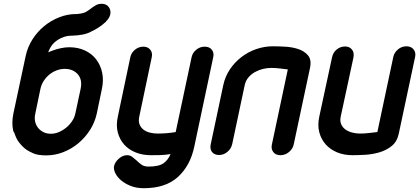

<svg xmlns="http://www.w3.org/2000/svg" viewBox="-20 -809 2209 1012"><path d="M386 -735Q410 -737 424 -742Q434 -746 443 -752.5Q452 -759 461 -765H460Q474 -775 486.5 -782Q499 -789 516 -789Q541 -789 553.5 -771.5Q566 -754 561 -732Q557 -714 538 -695H539Q501 -660 457 -641H458Q438 -631 414 -626.5Q390 -622 362 -621H357Q319 -621 284 -598.5Q249 -576 234 -533Q240 -536 245.5 -538Q251 -540 256 -542Q277 -550 300.5 -555Q324 -560 345 -560Q391 -560 427.5 -543Q464 -526 487 -496Q510 -466 518.5 -426Q527 -386 517 -340L490 -210Q480 -164 454.5 -124Q429 -84 393 -54Q357 -24 313.5 -7Q270 10 224 10Q179 10 155 -1Q131 -12 121 -19Q101 -32 80 -59Q72 -69 66 -82Q60 -95 55 -110Q52 -113 51 -116Q50 -119 49 -123Q41 -161 50 -208L116 -517Q126 -562 151.5 -602Q177 -642 213 -671.5Q249 -701 292.5 -718Q336 -735 381 -735ZM166 -210Q161 -188 165 -169Q169 -150 180.5 -135.5Q192 -121 209 -112.5Q226 -104 248 -104Q269 -104 289.5 -112.5Q310 -121 328 -135.5Q346 -150 359 -169Q372 -188 377 -210L405 -341Q415 -389 390 -417.5Q365 -446 321 -446Q300 -446 279.5 -438.5Q259 -431 241.5 -417Q224 -403 211 -383.5Q198 -364 193 -340Z M1004 -36Q983 64 918 123.5Q853 183 738 183Q698 183 667.5 170.5Q637 158 616.5 140Q596 122 587 102Q578 82 581 67Q586 45 606.5 27Q627 9 650 9Q665 9 676.5 17.5Q688 26 699 36Q710 47 724.5 58Q739 69 763 69Q818 69 842.5 51Q867 33 879 3Q850 8 823.5 8.5Q797 9 775 9Q731 9 695 -5.5Q659 -20 635 -46.5Q611 -73 601 -110.5Q591 -148 601 -194L667 -508Q672 -531 691.5 -547Q711 -563 736 -563Q759 -563 772 -547Q785 -531 780 -508L714 -194Q709 -170 715.5 -153.5Q722 -137 736 -126Q750 -115 770 -110Q790 -105 812 -105Q833 -105 858.5 -107Q884 -109 906 -113L990 -508Q995 -531 1014.5 -547Q1034 -563 1059 -563Q1084 -563 1096.5 -547Q1109 -531 1104 -508Z M1497 -443Q1481 -445 1456.5 -448Q1432 -451 1410 -451Q1388 -451 1365.5 -445.5Q1343 -440 1323.5 -429Q1304 -418 1289.5 -401Q1275 -384 1270 -361L1204 -50Q1198 -24 1178 -8Q1158 8 1135 8Q1110 8 1097.5 -8Q1085 -24 1091 -50L1157 -361Q1167 -407 1192.5 -444.5Q1218 -482 1253.5 -509Q1289 -536 1331.5 -550.5Q1374 -565 1418 -565Q1445 -565 1482.5 -563Q1520 -561 1552 -550.5Q1584 -540 1603.5 -517Q1623 -494 1614 -451L1528 -47Q1523 -24 1503 -7.5Q1483 9 1458 9Q1433 9 1420.5 -7.5Q1408 -24 1413 -47Z M2053 -509Q2058 -532 2077.5 -548.5Q2097 -565 2122 -565Q2147 -565 2160 -548.5Q2173 -532 2168 -509L2082 -105Q2073 -62 2044 -39Q2015 -16 1978 -5.5Q1941 5 1903 7Q1865 9 1838 9Q1794 9 1758 -5.5Q1722 -20 1697.5 -47Q1673 -74 1663 -111.5Q1653 -149 1663 -195L1730 -506Q1735 -532 1754.5 -548Q1774 -564 1799 -564Q1822 -564 1835 -548Q1848 -532 1843 -506L1776 -195Q1771 -172 1778 -155Q1785 -138 1800 -127Q1815 -116 1835.5 -110.5Q1856 -105 1878 -105Q1900 -105 1926 -108Q1952 -111 1969 -113Z"/></svg>

Font: VDS
Style: Bold Italic
Weight: 700
Designer: artmaker
Foundry: artmaker
Version: Version 1.000 2009 initial release